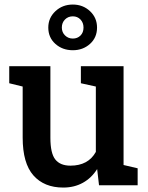

<svg xmlns="http://www.w3.org/2000/svg" viewBox="-20 -822 656 852"><path d="M260.7 10.3Q175.8 10.3 128.2 -43.7Q80.6 -97.7 80.6 -211.4V-438L21 -452.6V-528.3H203.6V-210.4Q203.6 -142.1 225.3 -114.5Q247.1 -86.9 292.5 -86.9Q371.6 -86.9 405.3 -147.9V-438L338.9 -452.6V-528.3H528.3V-89.8L590.8 -75.2V0H419.4L411.1 -71.8Q386.2 -32.2 347.9 -11Q309.6 10.3 260.7 10.3ZM303.2 -599.1Q257.3 -599.1 225.8 -627.2Q194.3 -655.3 194.3 -699.7Q194.3 -742.7 225.8 -772.2Q257.3 -801.8 303.2 -801.8Q348.1 -801.8 379.4 -772.5Q410.6 -743.2 410.6 -699.7Q410.6 -655.3 379.4 -627.2Q348.1 -599.1 303.2 -599.1ZM303.2 -650.9Q323.7 -650.9 337.2 -664.3Q350.6 -677.7 350.6 -699.7Q350.6 -721.2 337.2 -735.4Q323.7 -749.5 303.2 -749.5Q282.2 -749.5 268.3 -735.4Q254.4 -721.2 254.4 -699.7Q254.4 -678.7 268.6 -664.8Q282.7 -650.9 303.2 -650.9Z"/></svg>

Font: Roboto Slab Medium
Style: Regular
Weight: 500
Designer: Google
Version: Version 2.001; ttfautohint (v1.8.3)